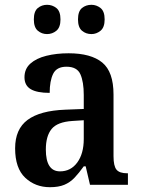

<svg xmlns="http://www.w3.org/2000/svg" viewBox="-20 -770 587 800"><path d="M188 10Q127 10 85 -29.5Q43 -69 43 -152Q43 -232 95 -270.5Q147 -309 252 -313L329 -316V-374Q329 -429 315 -460.5Q301 -492 257 -492Q216 -492 201.5 -462.5Q187 -433 187 -383Q134 -383 108 -398.5Q82 -414 82 -448Q82 -483 106.5 -505Q131 -527 173 -537.5Q215 -548 266 -548Q359 -548 406 -509.5Q453 -471 453 -376V-119Q453 -78 465.5 -63Q478 -48 510 -48H513V0H355L337 -77H329Q309 -49 290.5 -29.5Q272 -10 248 0Q224 10 188 10ZM230 -56Q275 -56 302 -93Q329 -130 329 -191V-269L282 -266Q219 -262 195 -232.5Q171 -203 171 -147Q171 -56 230 -56ZM361 -628Q338 -628 321.5 -642Q305 -656 305 -689Q305 -723 321.5 -736.5Q338 -750 361 -750Q382 -750 399 -736.5Q416 -723 416 -689Q416 -656 399 -642Q382 -628 361 -628ZM176 -628Q154 -628 137.5 -642Q121 -656 121 -689Q121 -723 137.5 -736.5Q154 -750 176 -750Q198 -750 215 -736.5Q232 -723 232 -689Q232 -656 215 -642Q198 -628 176 -628Z"/></svg>

Font: Noto Serif Hebrew SemiCondensed SemiBold
Style: Regular
Weight: 600
Width: 4
Designer: Monotype Design Team
Foundry: Monotype Imaging Inc.
Version: Version 2.004; ttfautohint (v1.8.4.7-5d5b)